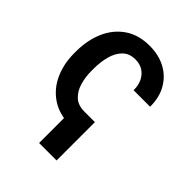

<svg xmlns="http://www.w3.org/2000/svg" viewBox="-209 -665 960 960"><g transform="rotate(45 271.0 -185.5)"><path d="M284.7 -88.9V9.8Q206.5 9.8 152.6 -26.1Q98.6 -62 71 -122.6Q43.5 -183.1 43 -255.9V-274.9Q43.5 -353.5 71.3 -416.5Q99.1 -479.5 152.8 -516.1Q206.5 -552.7 284.2 -552.7Q348.1 -552.7 397 -526.6Q445.8 -500.5 473.4 -452.4Q501 -404.3 500.5 -338.4H383.8Q384.3 -373 371.6 -398.9Q358.9 -424.8 336.2 -439.5Q313.5 -454.1 281.7 -454.1Q239.3 -454.1 213.9 -428.7Q188.5 -403.3 177.5 -362.5Q166.5 -321.8 166.5 -274.9V-255.9Q166.5 -214.8 177.5 -176.5Q188.5 -138.2 214.4 -113.5Q240.2 -88.9 284.7 -88.9ZM359.9 -88.9V182.1H236.3V-88.9Z"/></g></svg>

Font: Inter Cardless Tabular Medium
Style: Regular
Weight: 500
Designer: Rasmus Andersson
Foundry: rsms
Version: Version 4.000;git-4fc901f